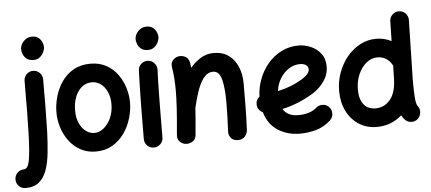

<svg xmlns="http://www.w3.org/2000/svg" viewBox="-134 -921 2994 1333"><g transform="rotate(-5 1363.5 -254.5)"><path d="M115.2 -539.1Q142.1 -539.1 161.1 -520Q180.2 -501 180.2 -474.1Q180.2 -361.8 179.4 -270.8Q178.7 -179.7 176.3 -107.4Q173.3 -31.7 166.5 35.9Q159.7 103.5 141.6 155.5Q123.5 207.5 88.1 237.3Q52.7 267.1 -7.3 267.1Q-34.2 267.1 -53 248Q-71.8 229 -71.8 202.1Q-71.8 175.3 -53 156Q-34.2 136.7 -7.3 136.7Q21.5 136.7 32.2 76.9Q43 17.1 46.9 -112.8Q48.8 -182.6 49.8 -272.2Q50.8 -361.8 50.8 -474.1Q50.8 -501 69.6 -520Q88.4 -539.1 115.2 -539.1ZM45.9 -694.8Q45.9 -725.1 70.1 -750.7Q94.2 -776.4 128.4 -776.4Q156.7 -776.4 173.6 -762.7Q190.4 -749 198 -730.7Q205.6 -712.4 205.6 -698.2Q205.6 -681.6 196.5 -661.9Q187.5 -642.1 169.7 -627.9Q151.9 -613.8 126 -613.8Q95.2 -613.8 77.6 -628.2Q60.1 -642.6 53 -661.6Q45.9 -680.7 45.9 -694.8Z M515.6 -553.7Q579.6 -553.7 626.7 -527.3Q673.8 -501 705.1 -457.8Q736.3 -414.6 751.7 -363.3Q767.1 -312 767.1 -262.7Q767.1 -208.5 750.5 -152.3Q733.9 -96.2 700.7 -48.8Q667.5 -1.5 617.9 27.8Q568.4 57.1 502.4 57.1Q441.9 57.1 395.3 31.5Q348.6 5.9 316.7 -36.9Q284.7 -79.6 268.3 -131.8Q252 -184.1 252 -237.3Q252 -291 267.6 -346.7Q283.2 -402.3 315.4 -449.2Q347.7 -496.1 397.5 -524.9Q447.3 -553.7 515.6 -553.7ZM515.6 -424.3Q456.5 -424.3 419.4 -372.3Q382.3 -320.3 382.3 -237.3Q382.3 -187 399.4 -149.9Q416.5 -112.8 443.8 -92.5Q471.2 -72.3 502.4 -72.3Q537.1 -72.3 568.1 -97.4Q599.1 -122.6 618.4 -165.8Q637.7 -209 637.7 -262.7Q637.7 -309.6 621.6 -345.9Q605.5 -382.3 577.9 -403.3Q550.3 -424.3 515.6 -424.3Z M843.8 -694.8Q843.8 -725.1 867.9 -750.7Q892.1 -776.4 926.3 -776.4Q954.6 -776.4 971.4 -762.7Q988.3 -749 995.8 -730.7Q1003.4 -712.4 1003.4 -698.2Q1003.4 -681.6 994.4 -661.9Q985.4 -642.1 967.5 -627.9Q949.7 -613.8 923.8 -613.8Q893.1 -613.8 875.5 -628.2Q857.9 -642.6 850.8 -661.6Q843.8 -680.7 843.8 -694.8ZM915 -539.1Q941.9 -538.1 960 -518.1Q978 -498 977.1 -471.2Q975.6 -437.5 974.4 -389.4Q973.1 -341.3 972.4 -286.6Q971.7 -231.9 971.2 -177.7Q970.7 -123.5 970.5 -77.1Q970.2 -30.8 970.2 0Q970.2 26.9 950.9 45.7Q931.6 64.5 904.8 64.5Q877.9 64.5 859.1 45.7Q840.3 26.9 840.3 0Q840.3 -31.2 840.6 -77.6Q840.8 -124 841.3 -178.5Q841.8 -232.9 842.8 -288.1Q843.8 -343.3 845 -392.6Q846.2 -441.9 847.7 -477.1Q848.6 -503.9 868.4 -522Q888.2 -540 915 -539.1Z M1071.8 -10.3Q1081.5 -114.7 1086.2 -187.7Q1090.8 -260.7 1090.8 -315.9Q1090.8 -362.3 1087.9 -401.1Q1085 -439.9 1078.6 -479Q1073.7 -508.8 1088.9 -526.9Q1104 -544.9 1126 -550.3Q1151.4 -556.2 1176.3 -543.9Q1201.2 -531.7 1206.5 -499Q1209.5 -481 1211.4 -464.4Q1244.1 -503.4 1284.9 -528.3Q1325.7 -553.2 1375.5 -553.2Q1437 -553.2 1479.2 -522.5Q1521.5 -491.7 1543 -439.7Q1564.5 -387.7 1564.5 -323.7Q1564.5 -245.6 1563.5 -163.6Q1562.5 -81.5 1558.6 0.5Q1557.1 24.4 1539.8 44.2Q1522.5 64 1491.7 64Q1460.4 64 1443.6 44.9Q1426.8 25.9 1427.7 0.5Q1430.7 -57.6 1432.1 -108.2Q1433.6 -158.7 1433.6 -205.6Q1433.6 -309.1 1417.7 -366.5Q1401.9 -423.8 1359.4 -423.8Q1320.8 -423.8 1293.7 -388.9Q1266.6 -354 1248 -299.1Q1229.5 -244.1 1215.8 -184.6Q1213.4 -144.5 1209.5 -98.4Q1205.6 -52.2 1200.7 2Q1197.8 33.2 1175.3 47.1Q1152.8 61 1128.4 58.6Q1104.5 56.2 1086.7 38.8Q1068.8 21.5 1071.8 -10.3Z M2138.2 -16.1Q2089.8 28.3 2033.4 42.7Q1977.1 57.1 1923.3 57.1Q1839.8 57.1 1772.7 15.4Q1705.6 -26.4 1679.7 -113.8Q1663.6 -121.1 1653.1 -135.5Q1642.6 -149.9 1641.6 -168.5Q1639.2 -202.6 1666 -223.6Q1667.5 -284.2 1689.2 -342.8Q1710.9 -401.4 1750.5 -449Q1790 -496.6 1845.2 -525.1Q1900.4 -553.7 1968.8 -553.7Q2008.8 -553.7 2050.5 -536.1Q2092.3 -518.6 2120.6 -482.9Q2148.9 -447.3 2148.9 -393.1Q2148.9 -345.2 2127.7 -308.3Q2106.4 -271.5 2079.1 -246.8Q2051.8 -222.2 2033.7 -211.4Q1982.4 -180.7 1928.5 -158.7Q1874.5 -136.7 1817.4 -124Q1848.6 -72.3 1923.3 -72.3Q2006.8 -72.3 2051.3 -112.3Q2071.3 -129.9 2098.1 -128.7Q2125 -127.4 2143.1 -107.4Q2160.6 -87.9 2159.4 -60.8Q2158.2 -33.7 2138.2 -16.1ZM1965.3 -424.3Q1924.3 -424.3 1888.4 -401.6Q1852.5 -378.9 1827.9 -339.6Q1803.2 -300.3 1797.4 -251Q1890.1 -270.5 1962.4 -314Q1994.6 -333 2008.8 -349.9Q2022.9 -366.7 2022.9 -382.3Q2022.9 -401.9 2007.1 -413.1Q1991.2 -424.3 1965.3 -424.3Z M2507.3 -553.2Q2563.5 -553.2 2613.3 -527.8L2616.2 -666Q2616.7 -692.9 2636 -711.4Q2655.3 -730 2682.1 -729.5Q2709 -729 2727.5 -709.5Q2746.1 -689.9 2745.6 -663.1L2736.3 -249Q2736.3 -174.3 2738.8 -136.5Q2741.2 -98.6 2745.4 -84Q2749.5 -69.3 2753.9 -63.5Q2771 -43 2768.1 -15.9Q2765.1 11.2 2745.1 28.3Q2724.6 45.4 2697.5 42.7Q2670.4 40 2653.3 19Q2642.6 5.9 2634.8 -8.8Q2560.1 57.1 2460.9 57.1Q2389.6 57.1 2335.4 22.2Q2281.2 -12.7 2250.7 -74Q2220.2 -135.3 2220.2 -214.4Q2220.2 -281.7 2242.7 -342.5Q2265.1 -403.3 2304.4 -450.9Q2343.8 -498.5 2396 -525.9Q2448.2 -553.2 2507.3 -553.2ZM2350.6 -211.9Q2350.6 -146 2379.6 -109.1Q2408.7 -72.3 2462.9 -72.3Q2521.5 -72.3 2561.3 -117.2Q2601.1 -162.1 2606.4 -249Q2606.4 -252 2606.9 -254.9L2609.4 -357.4Q2606.9 -360.8 2605 -364.7Q2589.8 -392.1 2563.7 -408Q2537.6 -423.8 2505.4 -423.8Q2461.9 -423.8 2426.8 -394.5Q2391.6 -365.2 2371.1 -317.1Q2350.6 -269 2350.6 -211.9Z"/></g></svg>

Font: Mikhak-DS1-FD Bold
Style: Bold
Weight: 700
Designer: Amin Abedi
Version: Version 3.2